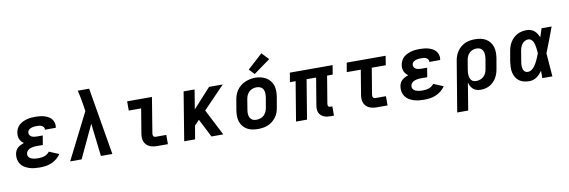

<svg xmlns="http://www.w3.org/2000/svg" viewBox="-64 -1325 6128 2066"><g transform="rotate(-10 3000.0 -291.5)"><path d="M273 8Q243 8 214 5Q185 2 157.5 -7Q130 -16 106.5 -30.5Q83 -45 67 -67.5Q51 -90 45 -119Q39 -148 44 -177Q47 -196 55.5 -214Q64 -232 79 -245Q94 -258 112 -267Q130 -276 148 -282Q134 -291 122.5 -304Q111 -317 104 -333.5Q97 -350 96 -368.5Q95 -387 98 -405Q102 -428 113 -449.5Q124 -471 142 -486.5Q160 -502 182 -512Q204 -522 226 -528Q248 -534 270.5 -536Q293 -538 316 -538Q341 -538 365.5 -535.5Q390 -533 412.5 -526.5Q435 -520 456 -509Q477 -498 491.5 -480.5Q506 -463 513 -439.5Q520 -416 516 -391Q515 -389 514.5 -387Q514 -385 514 -383H395Q395 -384 395.5 -384.5Q396 -385 396 -386Q398 -400 390 -411Q382 -422 370 -428Q358 -434 344 -435.5Q330 -437 316 -437Q306 -437 296 -436.5Q286 -436 276 -434Q266 -432 256.5 -429Q247 -426 238 -420.5Q229 -415 222.5 -406.5Q216 -398 215 -388Q212 -372 219 -358.5Q226 -345 239 -338Q252 -331 267 -328.5Q282 -326 298 -326H362L345 -225H281Q269 -225 257 -224.5Q245 -224 233.5 -221.5Q222 -219 210 -215Q198 -211 188 -204Q178 -197 170.5 -186Q163 -175 162 -164Q159 -151 163.5 -138.5Q168 -126 177 -118Q186 -110 197.5 -105Q209 -100 221.5 -97.5Q234 -95 247 -94Q260 -93 273 -93Q289 -93 306 -95Q323 -97 339.5 -102.5Q356 -108 371 -118.5Q386 -129 396 -143L503 -98Q484 -70 457 -48.5Q430 -27 399 -14Q368 -1 336 3.5Q304 8 273 8Z M604 0 859 -505 847 -583Q841 -621 833.5 -659Q826 -697 817 -735H941L1065 0H940L898 -360L729 0Z M1557 0Q1535 0 1513 -3.5Q1491 -7 1471.5 -16Q1452 -25 1437.5 -40.5Q1423 -56 1415.5 -76Q1408 -96 1407.5 -118.5Q1407 -141 1411 -163L1455 -429H1320V-530H1591L1528 -146Q1527 -138 1527 -130Q1527 -122 1530.5 -115Q1534 -108 1541.5 -104.5Q1549 -101 1557 -101H1672V0Z M1850 0 1937 -530H2057L2022 -318L2215 -530H2365L2130 -287L2277 0H2148L2046 -200L1994 -146L1969 0Z M2655 8Q2624 8 2593 2Q2562 -4 2536.5 -19Q2511 -34 2492.5 -57.5Q2474 -81 2465 -109.5Q2456 -138 2456 -169.5Q2456 -201 2461 -233L2480 -343Q2484 -370 2494 -397Q2504 -424 2521 -447.5Q2538 -471 2561.5 -489.5Q2585 -508 2611.5 -519Q2638 -530 2665.5 -535.5Q2693 -541 2721 -541Q2753 -541 2783 -533.5Q2813 -526 2838.5 -511Q2864 -496 2882.5 -472.5Q2901 -449 2910 -420.5Q2919 -392 2919 -360.5Q2919 -329 2914 -297L2895 -187Q2891 -160 2881.5 -133Q2872 -106 2855 -82.5Q2838 -59 2814.5 -40.5Q2791 -22 2764.5 -11Q2738 0 2710 4Q2682 8 2655 8ZM2657 -93Q2679 -93 2701 -100.5Q2723 -108 2739.5 -124Q2756 -140 2765.5 -161Q2775 -182 2778 -203L2797 -313Q2800 -336 2799.5 -358.5Q2799 -381 2789 -400Q2779 -419 2759 -428Q2739 -437 2716 -437Q2694 -437 2672.5 -429.5Q2651 -422 2634.5 -406Q2618 -390 2609 -369Q2600 -348 2597 -327L2579 -217Q2576 -202 2575.5 -187Q2575 -172 2577.5 -157.5Q2580 -143 2586.5 -130.5Q2593 -118 2603.5 -109Q2614 -100 2628 -96.5Q2642 -93 2657 -93ZM2723 -581 2668 -639 2832 -788 2904 -712Z M3450 8Q3430 8 3411 5.5Q3392 3 3375 -4.5Q3358 -12 3344.5 -24.5Q3331 -37 3323.5 -53.5Q3316 -70 3315 -89.5Q3314 -109 3317 -129L3367 -429H3263L3192 0H3072L3143 -429H3081L3098 -530H3565L3548 -429H3487L3437 -129Q3436 -121 3437 -114Q3438 -107 3442 -102Q3446 -97 3452.5 -95Q3459 -93 3467 -93H3485V8Z M3957 0Q3935 0 3913 -3.5Q3891 -7 3871.5 -16Q3852 -25 3837.5 -40.5Q3823 -56 3815.5 -76Q3808 -96 3807.5 -118.5Q3807 -141 3811 -163L3855 -429H3702L3719 -530H4144L4128 -429H3975L3928 -146Q3927 -138 3927 -130Q3927 -122 3930.5 -115Q3934 -108 3941.5 -104.5Q3949 -101 3957 -101H4072V0Z M4473 8Q4443 8 4414 5Q4385 2 4357.5 -7Q4330 -16 4306.5 -30.5Q4283 -45 4267 -67.5Q4251 -90 4245 -119Q4239 -148 4244 -177Q4247 -196 4255.5 -214Q4264 -232 4279 -245Q4294 -258 4312 -267Q4330 -276 4348 -282Q4334 -291 4322.5 -304Q4311 -317 4304 -333.5Q4297 -350 4296 -368.5Q4295 -387 4298 -405Q4302 -428 4313 -449.5Q4324 -471 4342 -486.5Q4360 -502 4382 -512Q4404 -522 4426 -528Q4448 -534 4470.5 -536Q4493 -538 4516 -538Q4541 -538 4565.5 -535.5Q4590 -533 4612.5 -526.5Q4635 -520 4656 -509Q4677 -498 4691.5 -480.5Q4706 -463 4713 -439.5Q4720 -416 4716 -391Q4715 -389 4714.5 -387Q4714 -385 4714 -383H4595Q4595 -384 4595.5 -384.5Q4596 -385 4596 -386Q4598 -400 4590 -411Q4582 -422 4570 -428Q4558 -434 4544 -435.5Q4530 -437 4516 -437Q4506 -437 4496 -436.5Q4486 -436 4476 -434Q4466 -432 4456.5 -429Q4447 -426 4438 -420.5Q4429 -415 4422.5 -406.5Q4416 -398 4415 -388Q4412 -372 4419 -358.5Q4426 -345 4439 -338Q4452 -331 4467 -328.5Q4482 -326 4498 -326H4562L4545 -225H4481Q4469 -225 4457 -224.5Q4445 -224 4433.5 -221.5Q4422 -219 4410 -215Q4398 -211 4388 -204Q4378 -197 4370.5 -186Q4363 -175 4362 -164Q4359 -151 4363.5 -138.5Q4368 -126 4377 -118Q4386 -110 4397.5 -105Q4409 -100 4421.5 -97.5Q4434 -95 4447 -94Q4460 -93 4473 -93Q4489 -93 4506 -95Q4523 -97 4539.5 -102.5Q4556 -108 4571 -118.5Q4586 -129 4596 -143L4703 -98Q4684 -70 4657 -48.5Q4630 -27 4599 -14Q4568 -1 4536 3.5Q4504 8 4473 8Z M4797 205 4888 -343Q4892 -370 4901.5 -396Q4911 -422 4927 -445.5Q4943 -469 4965.5 -488Q4988 -507 5014 -518.5Q5040 -530 5067 -534Q5094 -538 5121 -538Q5152 -538 5182.5 -532Q5213 -526 5239 -511Q5265 -496 5283 -472.5Q5301 -449 5310 -420.5Q5319 -392 5319 -360Q5319 -328 5314 -297L5295 -187Q5291 -162 5283.5 -138Q5276 -114 5263 -91Q5250 -68 5231 -48.5Q5212 -29 5189 -16Q5166 -3 5141 2.5Q5116 8 5091 8Q5068 8 5046 2Q5024 -4 5008 -18.5Q4992 -33 4981.5 -52.5Q4971 -72 4966 -94L4917 205ZM5059 -93Q5080 -93 5101.5 -100.5Q5123 -108 5140 -124Q5157 -140 5166 -161Q5175 -182 5178 -203L5197 -313Q5199 -328 5199.5 -343Q5200 -358 5197.5 -372Q5195 -386 5189 -398.5Q5183 -411 5172.5 -420Q5162 -429 5148 -433Q5134 -437 5119 -437Q5098 -437 5077 -429Q5056 -421 5040.5 -405Q5025 -389 5016.5 -368.5Q5008 -348 5005 -327L4989 -230Q4986 -214 4985 -198.5Q4984 -183 4985.5 -168Q4987 -153 4991.5 -139Q4996 -125 5005.5 -114Q5015 -103 5029 -98Q5043 -93 5059 -93Z M5622 8Q5593 8 5564 1.5Q5535 -5 5512 -21.5Q5489 -38 5474.5 -62.5Q5460 -87 5453.5 -115Q5447 -143 5448 -173Q5449 -203 5453 -233L5472 -343Q5476 -368 5484 -393Q5492 -418 5506 -441Q5520 -464 5540 -483.5Q5560 -503 5584 -515.5Q5608 -528 5633.5 -533Q5659 -538 5685 -538Q5708 -538 5730 -531Q5752 -524 5769 -509.5Q5786 -495 5797.5 -476Q5809 -457 5818 -437Q5825 -460 5833 -483.5Q5841 -507 5848 -530H5958Q5932 -461 5906.5 -392Q5881 -323 5853 -255Q5859 -191 5863 -127.5Q5867 -64 5873 0H5763Q5763 -20 5763 -40Q5763 -60 5763 -80Q5750 -62 5735 -46Q5720 -30 5702 -17.5Q5684 -5 5663.5 1.5Q5643 8 5622 8ZM5622 -93Q5642 -93 5659.5 -104Q5677 -115 5690 -130.5Q5703 -146 5713 -163.5Q5723 -181 5731.5 -199Q5740 -217 5747.5 -235.5Q5755 -254 5762 -272Q5761 -289 5759.5 -306Q5758 -323 5755 -339.5Q5752 -356 5748 -372.5Q5744 -389 5736.5 -403Q5729 -417 5715.5 -427Q5702 -437 5685 -437Q5665 -437 5647 -427Q5629 -417 5617 -400.5Q5605 -384 5598.5 -365Q5592 -346 5589 -327L5571 -217Q5568 -203 5567 -190Q5566 -177 5566.5 -163.5Q5567 -150 5570 -138Q5573 -126 5579.5 -115.5Q5586 -105 5597.5 -99Q5609 -93 5622 -93Z"/></g></svg>

Font: Iosevka Slab Extended
Style: Bold Italic
Weight: 700
Width: 7
Italic angle: -9°
Monospace: yes
Designer: Belleve Invis
Foundry: Belleve Invis
Version: Version 11.1.0; ttfautohint (v1.8.3)